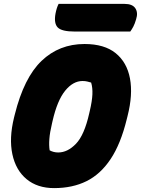

<svg xmlns="http://www.w3.org/2000/svg" viewBox="-20 -946 724 986"><path d="M414 -720Q516 -720 574 -673Q632 -626 647.5 -543Q663 -460 635 -350L631 -334Q600 -207 548 -129Q496 -51 424 -15.5Q352 20 258 20Q172 20 116.5 -26Q61 -72 43.5 -154Q26 -236 52 -342L56 -358Q103 -547 193.5 -633.5Q284 -720 414 -720ZM247 -312Q236 -266 233.5 -232.5Q231 -199 235 -174Q255 -163 279 -163Q327 -163 370 -207.5Q413 -252 438 -363L441 -376Q453 -427 454.5 -461.5Q456 -496 448 -522Q438 -525 427.5 -527.5Q417 -530 404 -530Q355 -530 314.5 -480Q274 -430 250 -325ZM281 -926H620Q660 -926 675 -903.5Q690 -881 679 -847Q672 -823 664.5 -809Q657 -795 649 -784H364Q297 -784 276.5 -805Q256 -826 265 -876Q271 -907 281 -926Z"/></svg>

Font: Recursive Sn Csl St Blk
Style: Italic
Weight: 900
Italic angle: -15°
Version: Version 1.079;hotconv 1.0.112;makeotfexe 2.5.65598; ttfautoh